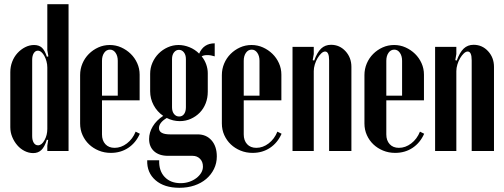

<svg xmlns="http://www.w3.org/2000/svg" viewBox="-20 -718 2398 913"><path d="M209 -52 203 -54Q192 -19 176.5 -4.5Q161 10 138 10Q117 10 97 0Q77 -10 62 -27.5Q47 -45 38 -67Q29 -89 29 -113V-375Q29 -401 38 -424.5Q47 -448 63 -465.5Q79 -483 99.5 -493.5Q120 -504 142 -504Q165 -504 179 -491.5Q193 -479 203 -448L210 -450L205 -479V-698H306V0H205V-25ZM205 -397Q205 -412 201 -426.5Q197 -441 191 -452Q185 -463 177 -470Q169 -477 160 -477Q148 -477 140.5 -465Q133 -453 133 -433V-71Q133 -51 140.5 -39Q148 -27 161 -27Q178 -27 191.5 -51Q205 -75 205 -105Z M361 -361Q361 -390 372 -416Q383 -442 402.5 -461.5Q422 -481 447.5 -492.5Q473 -504 502 -504Q531 -504 556.5 -492.5Q582 -481 601.5 -462Q621 -443 632.5 -417.5Q644 -392 644 -363V-241H465V-79Q465 -50 481 -32.5Q497 -15 525 -15Q556 -15 583.5 -36Q611 -57 625 -92L645 -82Q626 -39 590 -15Q554 9 507 9Q476 9 449.5 -2Q423 -13 403.5 -31.5Q384 -50 372.5 -75.5Q361 -101 361 -131ZM540 -263V-429Q540 -452 529.5 -467Q519 -482 503 -482Q486 -482 475.5 -467Q465 -452 465 -429V-263Z M833 175Q761 175 719.5 139Q678 103 680 44H737Q735 94 763 123.5Q791 153 839 153Q861 153 880 146.5Q899 140 913.5 129Q928 118 936.5 104Q945 90 945 74Q945 51 931 37Q917 23 896 23H779Q737 23 713 1.5Q689 -20 689 -57Q689 -88 706.5 -117Q724 -146 756 -167Q727 -187 710.5 -218Q694 -249 694 -284V-367Q694 -395 705 -420Q716 -445 734.5 -463.5Q753 -482 777.5 -493Q802 -504 829 -504Q855 -504 881 -493.5Q907 -483 927 -463Q948 -512 1001 -512V-450Q983 -456 966 -456Q948 -456 939 -450Q953 -433 960.5 -412Q968 -391 968 -370V-282Q968 -252 958 -226.5Q948 -201 930 -182.5Q912 -164 887.5 -153Q863 -142 835 -142Q802 -142 773 -157Q736 -135 736 -109Q736 -79 789 -79H920Q961 -79 986 -50.5Q1011 -22 1011 26Q1011 58 997.5 85.5Q984 113 960.5 133Q937 153 904.5 164Q872 175 833 175ZM798 -208Q798 -188 807.5 -176Q817 -164 832 -164Q847 -164 855.5 -176Q864 -188 864 -208V-437Q864 -457 854.5 -469Q845 -481 831 -481Q817 -481 807.5 -469Q798 -457 798 -437Z M1035 -361Q1035 -390 1046 -416Q1057 -442 1076.5 -461.5Q1096 -481 1121.5 -492.5Q1147 -504 1176 -504Q1205 -504 1230.5 -492.5Q1256 -481 1275.5 -462Q1295 -443 1306.5 -417.5Q1318 -392 1318 -363V-241H1139V-79Q1139 -50 1155 -32.5Q1171 -15 1199 -15Q1230 -15 1257.5 -36Q1285 -57 1299 -92L1319 -82Q1300 -39 1264 -15Q1228 9 1181 9Q1150 9 1123.5 -2Q1097 -13 1077.5 -31.5Q1058 -50 1046.5 -75.5Q1035 -101 1035 -131ZM1214 -263V-429Q1214 -452 1203.5 -467Q1193 -482 1177 -482Q1160 -482 1149.5 -467Q1139 -452 1139 -429V-263Z M1474 -430Q1488 -469 1507 -487Q1526 -505 1554 -505Q1595 -505 1623 -474.5Q1651 -444 1651 -400V0H1545V-431Q1545 -473 1526 -473Q1517 -473 1507.5 -464Q1498 -455 1490 -441.5Q1482 -428 1477 -411.5Q1472 -395 1472 -380V0H1371V-495H1472V-461L1467 -432Z M1713 -361Q1713 -390 1724 -416Q1735 -442 1754.5 -461.5Q1774 -481 1799.5 -492.5Q1825 -504 1854 -504Q1883 -504 1908.5 -492.5Q1934 -481 1953.5 -462Q1973 -443 1984.5 -417.5Q1996 -392 1996 -363V-241H1817V-79Q1817 -50 1833 -32.5Q1849 -15 1877 -15Q1908 -15 1935.5 -36Q1963 -57 1977 -92L1997 -82Q1978 -39 1942 -15Q1906 9 1859 9Q1828 9 1801.5 -2Q1775 -13 1755.5 -31.5Q1736 -50 1724.5 -75.5Q1713 -101 1713 -131ZM1892 -263V-429Q1892 -452 1881.5 -467Q1871 -482 1855 -482Q1838 -482 1827.5 -467Q1817 -452 1817 -429V-263Z M2152 -430Q2166 -469 2185 -487Q2204 -505 2232 -505Q2273 -505 2301 -474.5Q2329 -444 2329 -400V0H2223V-431Q2223 -473 2204 -473Q2195 -473 2185.5 -464Q2176 -455 2168 -441.5Q2160 -428 2155 -411.5Q2150 -395 2150 -380V0H2049V-495H2150V-461L2145 -432Z"/></svg>

Font: Moniqa Extra Bold Narrow Heading
Style: Regular
Weight: 800
Width: 4
Designer: Rajesh Rajput
Foundry: Rajesh Rajput
Version: Version 1.000;December 15, 2022;FontCreator 14.0.0.2794 32-b